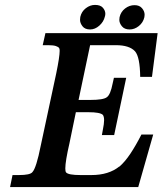

<svg xmlns="http://www.w3.org/2000/svg" viewBox="-20 -762 662 782"><path d="M367 -742Q389 -742 399 -730.5Q409 -719 409 -706Q409 -700 407 -694Q402 -673 384.5 -657.5Q367 -642 347 -642Q326 -642 316 -655Q306 -668 306 -681Q306 -687 307 -693Q312 -715 329.5 -728.5Q347 -742 367 -742ZM528 -741Q548 -741 558.5 -728.5Q569 -716 569 -702Q569 -697 568 -692Q563 -670 545.5 -656Q528 -642 508 -642Q487 -642 476.5 -655Q466 -668 466 -681Q466 -686 467 -692Q472 -714 489.5 -727.5Q507 -741 528 -741ZM604 -214 543 0H21L31 -49H57Q103 -49 112 -61Q128 -78 146 -169L209 -463Q223 -531 223 -555Q223 -563 221 -566Q218 -571 207.5 -574.5Q197 -578 176 -578H154L165 -627H622L599 -449H551Q550 -530 530 -553Q507 -578 452 -578H347L300 -355H348Q401 -355 415 -366Q430 -376 439 -423L444 -445H494L445 -212H395L399 -234Q404 -258 404 -272.5Q404 -287 399 -294Q388 -305 340 -305H289L263 -179Q246 -105 246 -76Q246 -64 249 -60Q258 -49 308 -49H352Q423 -49 466 -84V-83Q489 -103 511 -136Q533 -169 556 -214Z"/></svg>

Font: New Athena Unicode
Style: Bold Italic
Weight: 700
Designer: J. Rusten 1997; rev. by R. Hancock 2001, 2002, rev. by D. Mastronarde 2002-2021
Foundry: Society for Classical Studies (formerly American Philological Association)
Version: Version 5.008